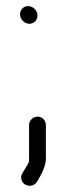

<svg xmlns="http://www.w3.org/2000/svg" viewBox="-20 -485 207 628"><path d="M75.1 -76V32C75.1 37.3 75 40.3 74.7 44.4C73.3 48 67.3 59 54.3 79.8C44.5 94.2 49.8 110.4 61.2 117.9C71.8 124.9 89.1 125.4 99.6 111.5L99.9 111.1L100.2 110.6C115.2 86.7 130.1 59.3 130.1 32V-76C130.1 -90.4 118.8 -103.5 103.1 -103.5C88.2 -103.5 75.1 -91.6 75.1 -76ZM54.6 -416.8C66.8 -404.1 84.3 -404.7 94.5 -414.7C104.8 -424.8 106.3 -443 93.4 -455.8C80.9 -468.3 63.2 -467.6 53.1 -457.2C43.2 -447 42.4 -429.5 54.6 -416.8Z"/></svg>

Font: MewTooHand
Style: BdWide
Weight: 400
Designer: Mew Too, Robert Jablonski
Version: Version 0.77